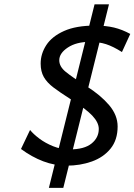

<svg xmlns="http://www.w3.org/2000/svg" viewBox="-20 -786 638 911"><path d="M598.1 -625 558.6 -539.1Q517.1 -565.4 483.4 -576.4Q449.7 -587.4 406.2 -587.4Q342.3 -587.4 301.8 -560.5Q261.2 -533.7 261.2 -500Q261.2 -470.2 291.3 -445.6Q321.3 -420.9 391.1 -376.5Q457 -335 497.6 -287.4Q538.1 -239.7 538.1 -186Q538.1 -122.1 504.6 -80.8Q471.2 -39.6 416 -19.8Q360.8 0 295.9 0Q239.7 0 185.5 -20.5Q131.3 -41 79.6 -79.1L122.6 -169.4Q138.2 -149.9 166.7 -128.4Q195.3 -106.9 232.4 -92Q269.5 -77.1 310.1 -77.1Q379.9 -77.1 414.3 -105Q448.7 -132.8 448.7 -174.3Q448.7 -204.6 418 -237.3Q387.2 -270 312 -317.4Q265.1 -347.2 234.1 -370.6Q203.1 -394 188 -420.4Q172.9 -446.8 172.9 -484.4Q172.9 -530.8 199.7 -572Q226.6 -613.3 283.7 -638.9Q340.8 -664.6 430.7 -664.6Q482.4 -664.6 521 -655.3Q559.6 -646 598.1 -625ZM428.7 -765.6H497.1L280.3 105.5H211.9Z"/></svg>

Font: Andika
Style: Italic
Weight: 400
Italic angle: -14°
Designer: Victor Gaultney, Annie Olsen, Julie Remington, Don Collingsworth, Eric Hays, Becca Hirsbrunner
Foundry: SIL International
Version: Version 6.101